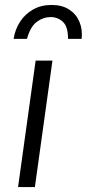

<svg xmlns="http://www.w3.org/2000/svg" viewBox="-20 -756 351 776"><path d="M53 0 124 -511H192L121 0ZM35 -599Q41 -637 61 -668Q81 -699 113.5 -717.5Q146 -736 188 -736Q231 -736 259.5 -717.5Q288 -699 301 -668Q314 -637 310 -599H255Q255 -649 234 -668Q213 -687 185 -687Q155 -687 129 -668Q103 -649 89 -599Z"/></svg>

Font: Chivo ExtraLight
Style: Italic
Weight: 250
Italic angle: -8.05°
Designer: Hector Gatti
Foundry: Omnibus-Type
Version: Version 2.002